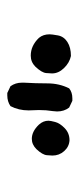

<svg xmlns="http://www.w3.org/2000/svg" viewBox="138 -998 223 540"><g transform="rotate(-90 250.0 -728.5)"><path d="M243 -637H236L217 -646Q206 -660 206 -680L207 -692Q210 -710 210 -731L209 -760Q209 -788 221 -811Q234 -820 251 -820H258L277 -811Q287 -797 287 -779V-773Q285 -740 285 -707Q285 -674 271 -646Q260 -637 243 -637ZM362 -641Q343 -645 328 -660.5Q313 -676 313 -694Q313 -698 314 -710.5Q315 -723 332 -741Q345 -754 363 -754Q391 -754 413 -731Q423 -719 423 -701Q423 -695 420 -678Q417 -661 401.5 -651Q386 -641 362 -641ZM125 -645Q107 -646 94.5 -660Q82 -674 82 -693Q82 -696 83 -708.5Q84 -721 100 -738Q113 -751 129 -751Q150 -751 169 -731Q180 -719 180 -704Q180 -699 176.5 -685.5Q173 -672 159 -658.5Q145 -645 125 -645Z"/></g></svg>

Font: Xiaolai Mono SC
Style: Regular
Weight: 400
Monospace: yes
Designer: LXGW / Nozomi Seto
Version: Version 3.113;September 30, 2024